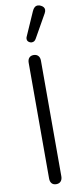

<svg xmlns="http://www.w3.org/2000/svg" viewBox="-112 -1078 480 1126"><g transform="rotate(-10 127.5 -515.5)"><path d="M91 -30V-719Q91 -738 100.5 -748.5Q110 -759 127 -759Q144 -759 154 -748.5Q164 -738 164 -719V-30Q164 -12 154.5 -1Q145 10 127 10Q110 10 100.5 -0.5Q91 -11 91 -30ZM103 -859Q103 -866 106 -872L168 -1013Q180 -1041 201 -1041Q211 -1041 220 -1036Q240 -1026 240 -1009Q240 -1000 234 -989L156 -851Q147 -834 130 -834Q124 -834 118 -837Q103 -844 103 -859Z"/></g></svg>

Font: Kodchasan
Style: Regular
Weight: 400
Version: Version 1.000; ttfautohint (v1.6)